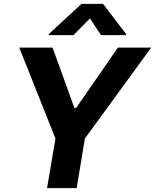

<svg xmlns="http://www.w3.org/2000/svg" viewBox="-20 -974 803 994"><path d="M79.6 -727.5H252L365.7 -414.1H373.5L590.3 -727.5H762.7L419.4 -256.8L377 0H223.6L267.1 -256.8ZM502.9 -792 445.8 -878.9 360.4 -792H231.4L232.4 -797.4L401.9 -954.1H513.7L632.8 -797.4L631.8 -792Z"/></svg>

Font: Inter Tight
Style: Bold Italic
Weight: 700
Italic angle: -9.39999°
Designer: Rasmus Andersson
Foundry: rsms
Version: Version 3.004